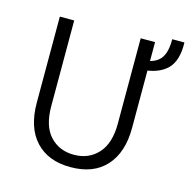

<svg xmlns="http://www.w3.org/2000/svg" viewBox="-113 -880 994 1008"><g transform="rotate(15 383.5 -376.5)"><path d="M99.6 -264.6V-731.4H177.7V-266.6Q177.7 -157.2 228 -103.5Q278.3 -49.8 357.4 -49.8Q438.5 -49.8 488.8 -105Q539.1 -160.2 539.1 -266.6V-731.4H617.2V-264.6Q617.2 -131.8 549.8 -57.1Q482.4 17.6 357.4 17.6Q235.4 17.6 167.5 -55.7Q99.6 -128.9 99.6 -264.6ZM584 -573.2V-622.1Q649.4 -629.9 675.3 -664.6Q701.2 -699.2 700.2 -769.5H766.6Q769.5 -669.9 723.1 -624.5Q676.8 -579.1 584 -573.2Z"/></g></svg>

Font: Gothic A1
Style: Regular
Weight: 400
Designer: HanYang I&C Co.,Ltd.
Foundry: HanYang I&C Co.,Ltd.
Version: Version 2.50